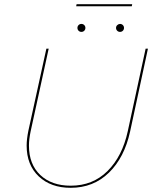

<svg xmlns="http://www.w3.org/2000/svg" viewBox="-20 -890 729 915"><path d="M107 -196Q107 -226 115 -266L201 -658H212L126 -264Q118 -226 118 -196Q118 -107 172 -56Q226 -5 317 -5Q422 -5 492.5 -75Q563 -145 589 -265L674 -658H685L600 -263Q573 -139 499 -67Q425 5 317 5Q222 5 164.5 -49.5Q107 -104 107 -196ZM349 -757Q349 -765 354.5 -770.5Q360 -776 368 -776Q376 -776 381.5 -770.5Q387 -765 387 -757Q387 -749 381.5 -743.5Q376 -738 368 -738Q360 -738 354.5 -743.5Q349 -749 349 -757ZM533 -757Q533 -765 539 -770.5Q545 -776 552 -776Q560 -776 565.5 -770.5Q571 -765 571 -757Q571 -749 565.5 -743.5Q560 -738 552 -738Q544 -738 538.5 -743.5Q533 -749 533 -757ZM345 -870H610L608 -860H343Z"/></svg>

Font: Ysabeau Hairline
Style: Italic
Weight: 100
Italic angle: -12°
Designer: Christian Thalmann (Catharsis Fonts)
Version: Version 0.003